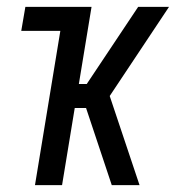

<svg xmlns="http://www.w3.org/2000/svg" viewBox="-20 -540 540 560"><path d="M82 0 156 -450H42L54 -520H247L210 -295H233L383 -520H473L300 -260L387 0H306L256 -150L231 -225H198L161 0Z"/></svg>

Font: Iosevka Curly
Style: Italic
Weight: 400
Italic angle: -9°
Monospace: yes
Designer: Belleve Invis
Foundry: Belleve Invis
Version: Version 22.1.2; ttfautohint (v1.8.4)